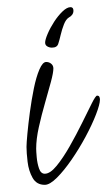

<svg xmlns="http://www.w3.org/2000/svg" viewBox="-20 -526 299 536"><path d="M125 -393Q118 -393 112 -396.5Q106 -400 106 -407Q106 -415 113 -431.5Q120 -448 131 -465Q142 -482 154.5 -494Q167 -506 177 -506Q185 -506 185 -496Q185 -484 172 -477Q164 -472 158.5 -458Q153 -444 149.5 -429Q146 -414 143 -405Q140 -393 125 -393ZM105 -10Q82 -10 71 -29.5Q60 -49 57 -74.5Q54 -100 54 -116Q54 -126 56.5 -153Q59 -180 63.5 -213.5Q68 -247 74.5 -279Q81 -311 90 -332Q99 -353 109 -353Q117 -353 123 -348Q129 -343 129 -335Q129 -323 122 -297Q115 -271 105.5 -238Q96 -205 88.5 -171.5Q81 -138 81 -111Q81 -104 82.5 -87Q84 -70 89 -55.5Q94 -41 105 -41Q120 -41 138 -63Q156 -85 174.5 -117.5Q193 -150 209 -182.5Q225 -215 236 -237Q247 -259 251 -259Q256 -259 257.5 -255.5Q259 -252 259 -248Q259 -235 248 -206.5Q237 -178 219 -144.5Q201 -111 180 -80.5Q159 -50 139 -30Q119 -10 105 -10Z"/></svg>

Font: Licorice
Style: Regular
Weight: 400
Designer: Robert E. Leuschke
Foundry: Robert E. Leuschke
Version: Version 1.010; ttfautohint (v1.8.3)